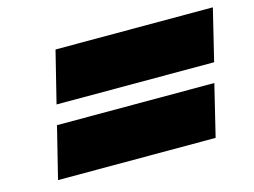

<svg xmlns="http://www.w3.org/2000/svg" viewBox="-69 -738 881 666"><g transform="rotate(-15 371.5 -405.0)"><path d="M675.8 -370.1 630.9 -185.1H64.9L110.8 -370.1ZM738.8 -625 693.8 -439.9H127.9L173.8 -625Z"/></g></svg>

Font: Sinkin Sans 900 X Black Italic
Style: Regular
Weight: 950
Italic angle: -112°
Designer: Keith Bates
Foundry: K-Type
Version: Sinkin Sans (version 1.0)  by Keith Bates   •   © 2014   www